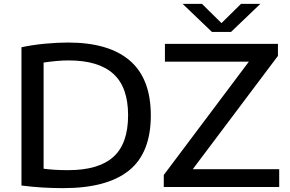

<svg xmlns="http://www.w3.org/2000/svg" viewBox="-20 -967 1502 993"><path d="M307 6Q256 6 202.8 3Q149.5 0 91 -7.5V-722.5Q145.5 -734.5 210.2 -740.8Q275 -747 332.5 -747Q542.5 -747 651.2 -653.8Q760 -560.5 760 -370Q760 -176 646.8 -85Q533.5 6 307 6ZM333 -87Q490 -87 566.2 -155.5Q642.5 -224 642.5 -371Q642.5 -516.5 565.8 -585.5Q489 -654.5 335 -654.5Q304.5 -654.5 271.5 -651.5Q238.5 -648.5 205.5 -643.5V-94.5Q232 -91 262.2 -89Q292.5 -87 333 -87ZM827 0V-62L1267 -648H833V-740H1417.5V-678L977 -92H1424V0ZM1076 -802 924.5 -947H1024.5L1125.5 -847.5L1226.5 -947H1326.5L1175 -802Z"/></svg>

Font: Encode Sans Expanded Expanded Medium
Style: Regular
Weight: 500
Width: 7
Designer: Multiple Designers
Foundry: Impallari Type
Version: Version 3.000; ttfautohint (v1.8.3) -l 8 -r 50 -G 200 -x 14 